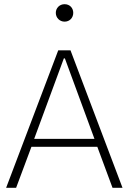

<svg xmlns="http://www.w3.org/2000/svg" viewBox="-20 -899 615 919"><path d="M445.8 -196.3 518.6 0H566.4L317.4 -658.2H258.8L9.3 0H57.1L130.4 -196.3ZM290.5 -619.6 432.1 -234.4H143.6L285.6 -619.6ZM247.1 -837.4C247.1 -814.5 265.1 -795.4 289.1 -795.4C314 -795.4 330.6 -814.5 330.6 -837.4C330.6 -860.8 314 -878.9 289.1 -878.9C265.1 -878.9 247.1 -860.8 247.1 -837.4Z"/></svg>

Font: Estedad ExtraLight
Style: Regular
Weight: 200
Designer: Amin Abedi
Version: Version 7.3